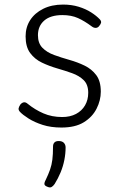

<svg xmlns="http://www.w3.org/2000/svg" viewBox="-20 -539 521 840"><path d="M249 19Q203 19 167 7.5Q131 -4 105 -20.5Q79 -37 67 -50Q60 -58 61.5 -65.5Q63 -73 70 -83Q78 -91 85.5 -91.5Q93 -92 101 -85Q133 -59 170 -43Q207 -27 252 -27Q287 -27 312.5 -40.5Q338 -54 352 -78Q366 -102 366 -133Q366 -169 346 -188.5Q326 -208 295 -219Q264 -230 229.5 -240Q195 -250 163.5 -265Q132 -280 112 -307Q92 -334 92 -380Q92 -420 112 -451Q132 -482 169 -500.5Q206 -519 256 -519Q293 -519 324 -509.5Q355 -500 378.5 -485Q402 -470 417 -454Q424 -446 422 -439Q420 -432 413 -424Q407 -417 398.5 -417Q390 -417 382 -423Q350 -447 321 -460Q292 -473 253 -473Q201 -473 173.5 -449Q146 -425 146 -385Q146 -350 165.5 -330Q185 -310 216.5 -298.5Q248 -287 283.5 -277Q319 -267 350 -252Q381 -237 401 -210.5Q421 -184 421 -138Q421 -100 402.5 -63.5Q384 -27 346.5 -4Q309 19 249 19ZM187 278Q176 274 174.5 267.5Q173 261 180 248Q192 223 199 203Q206 183 209 160Q212 137 212 102Q212 91 218 84.5Q224 78 237 78Q252 78 259.5 86Q267 94 267 106Q267 133 261.5 161Q256 189 245 215.5Q234 242 219 266Q212 276 205 279.5Q198 283 187 278Z"/></svg>

Font: Playwrite US Modern ExtraLight
Style: Regular
Weight: 250
Designer: Veronika Burian, José Scaglione
Foundry: TypeTogether
Version: Version 1.003